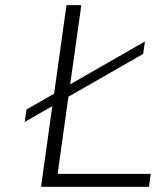

<svg xmlns="http://www.w3.org/2000/svg" viewBox="-20 -720 644 740"><path d="M561 -49.8 554.2 0H138.2L181.6 -311L75.2 -250L82 -297.9L188.5 -358.9L236.3 -700.2H293.5L250.5 -395L538.6 -560.1L531.7 -512.2L243.7 -347.2L202.1 -49.8Z"/></svg>

Font: Fivo Sans Light
Style: Regular
Weight: 300
Designer: Alexander Slobzheninov
Foundry: Alexander Slobzheninov
Version: 1.0